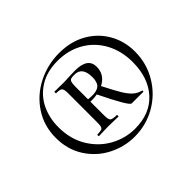

<svg xmlns="http://www.w3.org/2000/svg" viewBox="-126 -931 1000 1000"><g transform="rotate(-45 373.5 -431.5)"><path d="M71 -425Q71 -512 116 -580.5Q161 -649 235.5 -687Q310 -725 396 -725Q481 -725 545.5 -688.5Q610 -652 645.5 -589.5Q681 -527 681 -451Q681 -365 638.5 -293Q596 -221 524 -179.5Q452 -138 366 -138Q292 -138 224 -172.5Q156 -207 113.5 -272.5Q71 -338 71 -425ZM237 -284Q258 -284 266.5 -287Q275 -290 278 -298.5Q281 -307 281 -328V-544Q281 -572 273.5 -580Q266 -588 237 -588Q235 -588 235 -594Q235 -600 237 -600L308 -599Q320 -599 352 -601L390 -602Q484 -602 484 -536Q484 -483 438.5 -454.5Q393 -426 318 -431V-450Q341 -446 362 -446Q398 -446 414 -461.5Q430 -477 430 -513Q430 -589 373 -589Q355 -589 347 -586.5Q339 -584 335.5 -574Q332 -564 332 -541V-328Q332 -299 340.5 -291.5Q349 -284 380 -284Q382 -284 382 -278Q382 -272 380 -272Q362 -272 351 -273L308 -274L266 -273Q255 -272 237 -272Q235 -272 235 -278Q235 -284 237 -284ZM634 -421Q634 -503 599 -567Q564 -631 502 -666.5Q440 -702 362 -702Q283 -702 228.5 -668Q174 -634 147 -578Q120 -522 120 -454Q120 -367 159.5 -301.5Q199 -236 262.5 -201Q326 -166 397 -166Q508 -166 571 -235.5Q634 -305 634 -421ZM381 -436 428 -450Q460 -387 479 -355Q498 -323 517.5 -305Q537 -287 563 -281Q565 -280 565 -276Q565 -272 563 -272H478Q469 -272 445 -313Q421 -354 381 -436Z"/></g></svg>

Font: Cormorant Infant Medium
Style: Regular
Weight: 500
Designer: Christian Thalmann (Catharsis Fonts)
Foundry: Catharsis Fonts
Version: Version 4.000